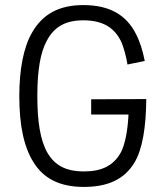

<svg xmlns="http://www.w3.org/2000/svg" viewBox="-20 -728 649 756"><path d="M339 -337V-277H486C483 -216 473 -161 456 -128C426 -74 378 -53 311 -53C239 -53 196 -77 167 -126C138 -176 127 -252 127 -350C127 -451 139 -521 164 -567C193 -623 239 -648 308 -648C386 -648 433 -618 459 -560C467 -540 476 -510 482 -474L550 -488C542 -529 530 -566 516 -593C478 -669 412 -708 308 -708C212 -708 148 -672 107 -601C72 -542 56 -452 56 -350C56 -231 75 -148 112 -89C151 -26 214 8 310 8C402 8 468 -20 509 -87C541 -140 555 -227 556 -338Z"/></svg>

Font: Arthouse Owned
Style: Regular
Weight: 400
Designer: Jeremy Tribby
Foundry: Tribby Type
Version: Version 1.000;PS 001.000;hotconv 1.0.88;makeotf.lib2.5.64775